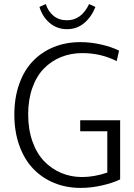

<svg xmlns="http://www.w3.org/2000/svg" viewBox="-20 -918 664 948"><path d="M384.8 -43.9Q444.8 -43.9 509.8 -65.9V-270H376V-324.2H573.2V-32.2Q534.7 -13.7 481.9 -2Q429.2 9.8 377.9 9.8Q307.6 9.8 247.8 -14.6Q188 -39.1 144.3 -84.5Q100.6 -129.9 75.7 -198.7Q50.8 -267.6 50.8 -352.1Q50.8 -435.5 75 -503.4Q99.1 -571.3 142.6 -616.5Q186 -661.6 245.8 -685.8Q305.7 -710 377 -710Q428.2 -710 479.5 -698.2Q530.8 -686.5 567.9 -668L556.2 -616.2Q478.5 -655.8 386.2 -655.8Q329.6 -655.8 281.2 -636.2Q232.9 -616.7 196.5 -579.3Q160.2 -542 139.6 -483.9Q119.1 -425.8 119.1 -353Q119.1 -278.8 140.4 -219.2Q161.6 -159.7 198.2 -121.8Q234.9 -84 282.5 -64Q330.1 -43.9 384.8 -43.9ZM311 -773.9Q261.7 -773.9 225.6 -804.4Q189.5 -835 174.8 -883.8L206.1 -897.9Q217.3 -862.3 244.1 -840.1Q271 -817.9 311 -817.9Q381.8 -817.9 419.9 -897.9L451.2 -883.8Q431.6 -834 395.5 -804Q359.4 -773.9 311 -773.9Z"/></svg>

Font: LT Hoop Light
Style: Regular
Weight: 300
Designer: Daniel Lyons
Foundry: LyonsType
Version: Version 1.000